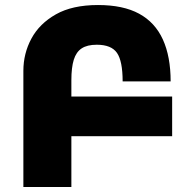

<svg xmlns="http://www.w3.org/2000/svg" viewBox="-20 -744 761 764"><path d="M73 0V-462Q73 -531 105 -590.5Q137 -650 202.5 -687Q268 -724 370 -724Q470 -724 533.5 -689.5Q597 -655 628 -587Q659 -519 659 -420H468Q468 -501 445.5 -533.5Q423 -566 365 -566Q327 -566 305 -551.5Q283 -537 273.5 -506Q264 -475 264 -425V0ZM248 -360H665V-202H248Z"/></svg>

Font: Noto Sans Armenian Black
Style: Regular
Weight: 900
Version: Version 2.007